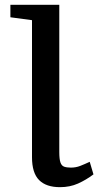

<svg xmlns="http://www.w3.org/2000/svg" viewBox="-20 -763 417 795"><path d="M228.5 12Q171 12 141.8 -17.5Q112.5 -47 112.5 -112V-679.5L23 -691.5V-743H225.5V-133.5Q225.5 -104.5 230.2 -90.5Q235 -76.5 245.8 -72.8Q256.5 -69 273.5 -69Q294 -69 312 -76Q330 -83 351.5 -93L367 -41Q336.5 -18 303 -3Q269.5 12 228.5 12Z"/></svg>

Font: Merriweather 20pt Medium
Style: Regular
Weight: 500
Version: Version 2.100